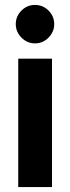

<svg xmlns="http://www.w3.org/2000/svg" viewBox="-20 -759 284 779"><path d="M122 -583Q90 -583 67 -606.5Q44 -630 44 -661Q44 -693 67 -716Q90 -739 122 -739Q154 -739 177 -716Q200 -693 200 -661Q200 -630 177 -606.5Q154 -583 122 -583ZM54 0V-521H191V0Z"/></svg>

Font: Red Hat Display
Style: Bold
Weight: 700
Designer: Pentagram, MCKL
Foundry: Pentagram, MCKL
Version: Version 1.023; ttfautohint (v1.8.3)